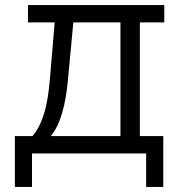

<svg xmlns="http://www.w3.org/2000/svg" viewBox="-20 -609 717 762"><path d="M109 -69Q137 -101 154.5 -157Q172 -213 179 -306L197 -520H91V-589H632V-520H535V-69H628V133H560V0H107V133H39V-69ZM182 -69H458V-520H271L250 -296Q243 -216 226.5 -160Q210 -104 182 -69Z"/></svg>

Font: Podkova
Style: Regular
Weight: 400
Designer: Ilya Yudin
Foundry: Cyreal (www.cyreal.org)
Version: Version 2.103